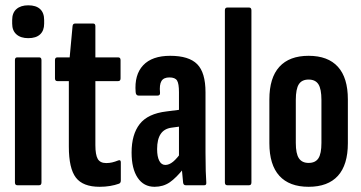

<svg xmlns="http://www.w3.org/2000/svg" viewBox="-20 -712 1388 738"><path d="M46.4 0Q37.4 0 37.4 -10.9V-480.9Q37.4 -491.5 46.4 -491.5H130.5Q139.4 -491.5 139.4 -480.9V-10.9Q139.4 0 130.5 0ZM88.7 -565.3Q59.7 -565.3 43.3 -579.8Q26.8 -594.3 26.8 -621.1V-635.2Q26.8 -662.8 43.3 -677.2Q59.7 -691.6 88.7 -691.6Q118.5 -691.6 134.1 -677.2Q149.7 -662.8 149.7 -635.2V-621.1Q149.7 -594.3 134.1 -579.8Q118.5 -565.3 88.7 -565.3Z M363 6Q298.7 6 271.7 -29.3Q244.6 -64.6 244.6 -148.5V-400.2H200.8Q191.3 -400.2 191.3 -410.6V-480.9Q191.3 -491.5 200.8 -491.5H247.8L258.9 -611.5Q259.9 -621.5 268.5 -621.5H338.3Q346.6 -621.5 346.6 -611.1V-491.5H433.9Q443.4 -491.5 443.4 -480.9V-410.6Q443.4 -400.2 433.9 -400.2H346.6V-154.4Q346.6 -116.9 355.8 -101Q365.1 -85.2 388.3 -85.2Q400.5 -85.2 411.3 -87.8Q422.2 -90.4 434.1 -95.2Q444.4 -99.4 444.4 -87.9V-18.1Q444.4 -7.9 436.3 -5.6Q422.1 -0.4 403.2 2.8Q384.3 6 363 6Z M693.5 0Q685.2 0 683.8 -10.2Q681.8 -26.6 679.8 -52.6Q677.8 -78.5 677.4 -97.9L667.9 -109.5V-358Q667.9 -390.4 660.6 -402.4Q653.2 -414.4 631.2 -414.4Q609.1 -414.4 600.6 -400.5Q592.1 -386.5 595.1 -355.4Q595.9 -344.5 585.2 -344.5H513.2Q502.4 -344.5 501.4 -357.7Q496 -424.4 530.1 -460.9Q564.3 -497.5 634.2 -497.5Q706.1 -497.5 738 -465.3Q769.9 -433.2 769.9 -357.3V-124.7Q769.9 -81.9 770.8 -54.9Q771.6 -27.9 772.9 -11.9Q774.3 0 765.6 0ZM574.1 6Q532.3 6 509.1 -28.8Q485.8 -63.6 485.8 -125.7Q485.8 -195.3 517 -235.2Q548.2 -275.2 620.1 -283.7L676.3 -290.9L675.9 -226.2L640.3 -221.4Q611.5 -217.8 597.7 -197.2Q583.9 -176.7 583.9 -138.9Q583.9 -109.8 592.2 -93.9Q600.4 -78 615.5 -78Q630.1 -78 645.3 -90.4Q660.5 -102.7 682.2 -133.5L689.5 -68.8Q657.2 -27.9 632.1 -11Q606.9 6 574.1 6Z M853.4 0Q844.4 0 844.4 -10.9V-672.1Q844.4 -683 853.4 -683H937.5Q946.4 -683 946.4 -672.1V-10.9Q946.4 0 937.5 0Z M1166.2 6Q1092.2 6 1053.8 -36.2Q1015.4 -78.5 1015.4 -161.6V-330Q1015.4 -413 1053.8 -455.2Q1092.2 -497.5 1166.2 -497.5Q1240.6 -497.5 1278.9 -455.2Q1317.1 -413 1317.1 -330V-161.6Q1317.1 -78.5 1278.9 -36.2Q1240.6 6 1166.2 6ZM1166.2 -85.8Q1192.3 -85.8 1203.9 -103.6Q1215.5 -121.3 1215.5 -162.6V-328Q1215.5 -369.9 1203.9 -388.1Q1192.3 -406.2 1166.2 -406.2Q1140.2 -406.2 1128.6 -388.1Q1117 -369.9 1117 -328V-162.6Q1117 -121.3 1128.9 -103.6Q1140.8 -85.8 1166.2 -85.8Z"/></svg>

Font: Sofia Sans Extra Condensed
Style: Regular
Weight: 400
Designer: Botio Nikoltchev, Ani Petrova
Foundry: lettersoup
Version: Version 4.101